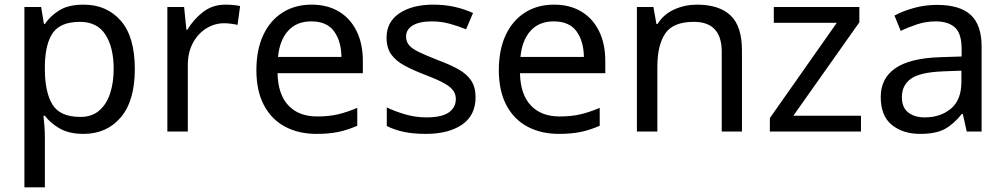

<svg xmlns="http://www.w3.org/2000/svg" viewBox="-20 -566 4324 826"><path d="M340 -546Q439 -546 499.5 -477Q560 -408 560 -269Q560 -132 499.5 -61Q439 10 339 10Q277 10 236.5 -13.5Q196 -37 173 -68H167Q169 -51 171 -25Q173 1 173 20V240H85V-536H157L169 -463H173Q197 -498 236 -522Q275 -546 340 -546ZM324 -472Q242 -472 208.5 -426Q175 -380 173 -286V-269Q173 -170 205.5 -116.5Q238 -63 326 -63Q375 -63 406.5 -90Q438 -117 453.5 -163.5Q469 -210 469 -270Q469 -362 433.5 -417Q398 -472 324 -472Z M950 -546Q965 -546 982.5 -544.5Q1000 -543 1013 -540L1002 -459Q989 -462 973.5 -464Q958 -466 944 -466Q903 -466 867 -443.5Q831 -421 809.5 -380.5Q788 -340 788 -286V0H700V-536H772L782 -438H786Q812 -482 853 -514Q894 -546 950 -546Z M1320 -546Q1389 -546 1438.5 -516Q1488 -486 1514.5 -431.5Q1541 -377 1541 -304V-251H1174Q1176 -160 1220.5 -112.5Q1265 -65 1345 -65Q1396 -65 1435.5 -74.5Q1475 -84 1517 -102V-25Q1476 -7 1436 1.5Q1396 10 1341 10Q1265 10 1206.5 -21Q1148 -52 1115.5 -113.5Q1083 -175 1083 -264Q1083 -352 1112.5 -415Q1142 -478 1195.5 -512Q1249 -546 1320 -546ZM1319 -474Q1256 -474 1219.5 -433.5Q1183 -393 1176 -321H1449Q1448 -389 1417 -431.5Q1386 -474 1319 -474Z M2026 -148Q2026 -70 1968 -30Q1910 10 1812 10Q1756 10 1715.5 1Q1675 -8 1644 -24V-104Q1676 -88 1721.5 -74.5Q1767 -61 1814 -61Q1881 -61 1911 -82.5Q1941 -104 1941 -140Q1941 -160 1930 -176Q1919 -192 1890.5 -208Q1862 -224 1809 -244Q1757 -264 1720 -284Q1683 -304 1663 -332Q1643 -360 1643 -404Q1643 -472 1698.5 -509Q1754 -546 1844 -546Q1893 -546 1935.5 -536.5Q1978 -527 2015 -510L1985 -440Q1951 -454 1914 -464Q1877 -474 1838 -474Q1784 -474 1755.5 -456.5Q1727 -439 1727 -409Q1727 -387 1740 -371.5Q1753 -356 1783.5 -341.5Q1814 -327 1865 -307Q1916 -288 1952 -268Q1988 -248 2007 -219.5Q2026 -191 2026 -148Z M2363 -546Q2432 -546 2481.5 -516Q2531 -486 2557.5 -431.5Q2584 -377 2584 -304V-251H2217Q2219 -160 2263.5 -112.5Q2308 -65 2388 -65Q2439 -65 2478.5 -74.5Q2518 -84 2560 -102V-25Q2519 -7 2479 1.5Q2439 10 2384 10Q2308 10 2249.5 -21Q2191 -52 2158.5 -113.5Q2126 -175 2126 -264Q2126 -352 2155.5 -415Q2185 -478 2238.5 -512Q2292 -546 2363 -546ZM2362 -474Q2299 -474 2262.5 -433.5Q2226 -393 2219 -321H2492Q2491 -389 2460 -431.5Q2429 -474 2362 -474Z M2978 -546Q3074 -546 3123 -499.5Q3172 -453 3172 -349V0H3085V-343Q3085 -472 2965 -472Q2876 -472 2842 -422Q2808 -372 2808 -278V0H2720V-536H2791L2804 -463H2809Q2835 -505 2881 -525.5Q2927 -546 2978 -546Z M3684 0H3292V-58L3580 -468H3309V-536H3677V-470L3393 -68H3684Z M4011 -545Q4109 -545 4156 -502Q4203 -459 4203 -365V0H4139L4122 -76H4118Q4083 -32 4044.5 -11Q4006 10 3938 10Q3865 10 3817 -28.5Q3769 -67 3769 -149Q3769 -229 3832 -272.5Q3895 -316 4026 -320L4117 -323V-355Q4117 -422 4088 -448Q4059 -474 4006 -474Q3964 -474 3926 -461.5Q3888 -449 3855 -433L3828 -499Q3863 -518 3911 -531.5Q3959 -545 4011 -545ZM4037 -259Q3937 -255 3898.5 -227Q3860 -199 3860 -148Q3860 -103 3887.5 -82Q3915 -61 3958 -61Q4026 -61 4071 -98.5Q4116 -136 4116 -214V-262Z"/></svg>

Font: Noto Sans Old Italic
Style: Regular
Weight: 400
Designer: Monotype Design Team
Foundry: Monotype Imaging Inc.
Version: Version 2.003; ttfautohint (v1.8.4.7-5d5b)